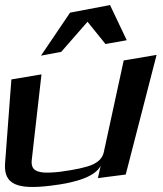

<svg xmlns="http://www.w3.org/2000/svg" viewBox="-51 -715 644 759"><path d="M150 19C261 6 328 -21 347 -60L336 -11L446 -25L568 -498L438 -476L359 -112C354 -91 339 -75 314 -64C289 -53 246 -44 187 -36C161 -33 139 -32 122 -33C83 -36 70 -52 75 -87L113 -421L-6 -401L-31 -69C-37 16 20 35 150 19ZM111 -495 191 -510 295 -629 366 -541 450 -556 384 -695 226 -665Z"/></svg>

Font: Gamestation Warped
Style: Italic
Weight: 400
Designer: Jonas Hecksher
Foundry: Jonas Hecksher, Playtypeª, e-types AS
Version: Version 1.003